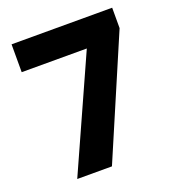

<svg xmlns="http://www.w3.org/2000/svg" viewBox="-130 -817 839 920"><g transform="rotate(-20 289.0 -357.0)"><path d="M107 0H284L545 -610V-714H32V-572H364Z"/></g></svg>

Font: Noto Sans Arabic ExtBd
Style: Regular
Weight: 800
Designer: Monotype Design Team, Nadine Chahine, Nizar Qandah and Khaled Hosny
Foundry: Monotype Imaging Inc.
Version: Version 2.012